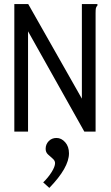

<svg xmlns="http://www.w3.org/2000/svg" viewBox="-20 -643 540 938"><path d="M50 -623H118L380 -161V-623H456V-616Q450 -610 448.5 -603Q447 -596 447 -579V0H392L117 -490V0H50ZM221 275 191 248Q215 225 232 198Q249 171 249 154Q249 142 237.5 132Q226 122 214.5 111.5Q203 101 203 84Q203 62 218 46.5Q233 31 256 31Q280 31 298.5 52Q317 73 317 106Q317 176 221 275Z"/></svg>

Font: Ligconsolata
Style: Regular
Weight: 400
Monospace: yes
Designer: Raph Levien, Cyreal, Brenton Simpson
Foundry: Raph Levien, Cyreal, Google
Version: Version 3.001; ttfautohint (v1.8.2.53-6de2)